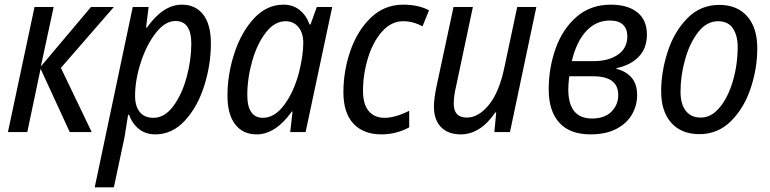

<svg xmlns="http://www.w3.org/2000/svg" viewBox="-20 -566 3302 823"><path d="M128 -536H210L155 -281L370 -536H468L241 -275L373 0H279L154 -271L97 0H14Z M549 -536H617L606 -448H610Q679 -546 760 -546Q818 -546 851 -503.5Q884 -461 884 -380Q884 -289 855.5 -198.5Q827 -108 772.5 -49Q718 10 646 10Q604 10 575.5 -13Q547 -36 533 -74H529Q520 -13 514 21L468 237H386ZM800 -379Q800 -476 732 -476Q688 -476 648 -425Q608 -374 583.5 -298.5Q559 -223 559 -155Q559 -111 579 -86Q599 -61 638 -61Q685 -61 722 -110Q759 -159 779.5 -233.5Q800 -308 800 -379Z M955 -156Q955 -247 984.5 -337.5Q1014 -428 1068.5 -487Q1123 -546 1195 -546Q1236 -546 1264.5 -523Q1293 -500 1307 -461H1311L1338 -536H1404L1290 0H1224L1234 -88H1231Q1161 10 1080 10Q1021 10 988 -33Q955 -76 955 -156ZM1261 -253Q1280 -328 1280 -382Q1280 -424 1259.5 -449.5Q1239 -475 1204 -475Q1157 -475 1119.5 -426.5Q1082 -378 1061 -304Q1040 -230 1040 -158Q1040 -110 1057 -85.5Q1074 -61 1107 -61Q1157 -61 1198 -116Q1239 -171 1261 -253Z M1452 -171Q1452 -262 1482 -348.5Q1512 -435 1570 -490.5Q1628 -546 1708 -546Q1773 -546 1819 -522L1791 -453Q1751 -475 1708 -475Q1657 -475 1617.5 -430.5Q1578 -386 1557 -316.5Q1536 -247 1536 -176Q1536 -120 1560 -90.5Q1584 -61 1629 -61Q1674 -61 1734 -91V-20Q1678 10 1615 10Q1538 10 1495 -36Q1452 -82 1452 -171Z M1840 -109Q1840 -142 1851 -195L1924 -536H2007L1935 -196Q1925 -155 1925 -121Q1925 -62 1981 -62Q2031 -62 2075.5 -116.5Q2120 -171 2142 -277L2197 -536H2279L2166 0H2099L2107 -84H2103Q2039 10 1955 10Q1901 10 1870.5 -21Q1840 -52 1840 -109Z M2332 -183Q2332 -274 2361.5 -357.5Q2391 -441 2451 -493.5Q2511 -546 2598 -546Q2671 -546 2712 -513Q2753 -480 2753 -418Q2753 -360 2718.5 -323.5Q2684 -287 2623 -274L2622 -271Q2663 -261 2687 -233.5Q2711 -206 2711 -158Q2711 -114 2689 -75.5Q2667 -37 2622 -13.5Q2577 10 2511 10Q2423 10 2377.5 -40Q2332 -90 2332 -183ZM2525 -304Q2588 -304 2628.5 -331.5Q2669 -359 2669 -411Q2669 -442 2650.5 -460Q2632 -478 2594 -478Q2535 -478 2493 -433Q2451 -388 2431 -304ZM2630 -159Q2630 -239 2523 -239H2420Q2416 -205 2416 -183Q2416 -58 2518 -58Q2571 -58 2600.5 -87Q2630 -116 2630 -159Z M2814 -175Q2814 -257 2841.5 -343Q2869 -429 2925.5 -487Q2982 -545 3063 -545Q3140 -545 3183 -496Q3226 -447 3226 -359Q3226 -272 3197.5 -187Q3169 -102 3113 -46.5Q3057 9 2978 9Q2901 9 2857.5 -39.5Q2814 -88 2814 -175ZM3142 -365Q3142 -414 3121.5 -444.5Q3101 -475 3058 -475Q3009 -475 2972.5 -428Q2936 -381 2916.5 -310.5Q2897 -240 2897 -173Q2897 -120 2919.5 -91Q2942 -62 2984 -62Q3029 -62 3065 -105.5Q3101 -149 3121.5 -219Q3142 -289 3142 -365Z"/></svg>

Font: Noto Sans UI Narrow
Style: Italic
Weight: 400
Width: 4
Italic angle: -12°
Designer: Monotype Design Team
Foundry: Monotype Imaging Inc.
Version: Version 1.001